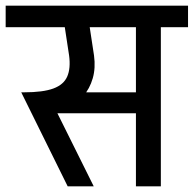

<svg xmlns="http://www.w3.org/2000/svg" viewBox="-50 -658 684 678"><path d="M276 -562V-638H441V-562ZM106 -258V-332H443V-258ZM70 -261 35 -332Q102 -332 138.5 -345.5Q175 -359 187.5 -388Q200 -417 194 -462H282Q288 -418 277.5 -381.5Q267 -345 243.5 -318Q220 -291 186 -276Q152 -261 110 -261ZM189 0 25 -332H116L281 0ZM194 -462 173 -600H261L282 -462ZM-30 -562V-638H371V-562ZM430 0V-626H518V0ZM334 -562V-638H614V-562Z"/></svg>

Font: Akshar Light
Style: Regular
Weight: 400
Version: Version 1.100